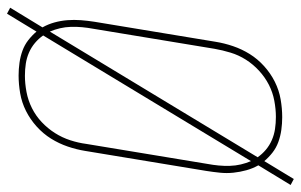

<svg xmlns="http://www.w3.org/2000/svg" viewBox="-175 -641 857 547"><g transform="rotate(90 253.5 -367.5)"><path d="M19 41 2 32 58 -60Q49 -76 44 -94Q39 -112 37.5 -131Q36 -150 37.5 -169.5Q39 -189 42 -208L99 -553Q103 -578 111.5 -603Q120 -628 134 -650.5Q148 -673 168.5 -691.5Q189 -710 213 -722Q237 -734 263 -738.5Q289 -743 314 -743Q332 -743 350 -740.5Q368 -738 384.5 -732Q401 -726 414.5 -715.5Q428 -705 439 -692L490 -776L507 -767L451 -675Q460 -659 465 -641Q470 -623 472 -604Q474 -585 472 -565.5Q470 -546 467 -527L410 -182Q406 -157 397.5 -132Q389 -107 375 -84.5Q361 -62 340.5 -43.5Q320 -25 296 -13Q272 -1 246 3.5Q220 8 195 8Q177 8 159 5.5Q141 3 124.5 -3Q108 -9 94.5 -19.5Q81 -30 70 -43ZM70 -81 428 -673Q419 -686 406.5 -696.5Q394 -707 379 -713.5Q364 -720 347.5 -722.5Q331 -725 313 -725Q291 -725 267 -720.5Q243 -716 221.5 -705Q200 -694 181.5 -677Q163 -660 150 -639.5Q137 -619 130 -596Q123 -573 119 -550L62 -205Q59 -189 57.5 -173Q56 -157 56.5 -141Q57 -125 60.5 -110Q64 -95 70 -81ZM196 -10Q218 -10 242 -14.5Q266 -19 288 -30Q310 -41 328 -58Q346 -75 359 -95.5Q372 -116 379.5 -139Q387 -162 390 -185L447 -530Q450 -546 451.5 -562Q453 -578 452.5 -594Q452 -610 448.5 -625Q445 -640 439 -654L81 -62Q90 -49 102.5 -38.5Q115 -28 130 -21.5Q145 -15 161.5 -12.5Q178 -10 196 -10Z"/></g></svg>

Font: Iosevka Term Curly Thin
Style: Italic
Weight: 100
Italic angle: -9°
Designer: Belleve Invis
Foundry: Belleve Invis
Version: Version 32.3.0